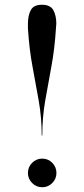

<svg xmlns="http://www.w3.org/2000/svg" viewBox="-20 -778 355 808"><path d="M215.5 -659Q210 -571 196 -496.8Q182 -422.5 170 -352.8Q158 -283 158 -208H155.5Q155.5 -283 143.2 -352.8Q131 -422.5 117 -496.8Q103 -571 97.5 -659V-678Q97.5 -712.5 109.5 -735.2Q121.5 -758 156.5 -758Q192 -758 204.5 -735.2Q217 -712.5 217 -678Q217 -673.5 216.2 -669Q215.5 -664.5 215.5 -659ZM97.5 -50Q97.5 -75 115.2 -92.8Q133 -110.5 157.5 -110.5Q182.5 -110.5 200 -92.8Q217.5 -75 217.5 -50Q217.5 -25.5 200 -7.8Q182.5 10 157.5 10Q133 10 115.2 -7.8Q97.5 -25.5 97.5 -50Z"/></svg>

Font: Bodoni* 72pt
Style: Regular
Weight: 400
Version: Version 2.3